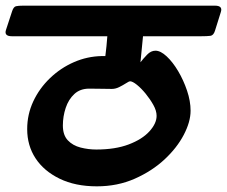

<svg xmlns="http://www.w3.org/2000/svg" viewBox="-81 -639 802 678"><path d="M261 19Q185 19 129.5 -8Q74 -35 44.5 -80Q15 -125 15 -183Q15 -235 36.5 -281Q58 -327 95.5 -363Q133 -399 180 -419.5Q227 -440 278 -441Q281 -441 284.5 -441Q288 -441 291 -441Q293 -458 295 -476Q297 -494 298 -511H-39Q-67 -511 -60 -533L-38 -600Q-33 -615 -24.5 -617Q-16 -619 0 -619H678Q706 -619 699 -597L678 -530Q673 -514 662 -512.5Q651 -511 629 -511H424L415 -419Q425 -432 438.5 -446Q452 -460 468 -460Q486 -460 507.5 -440Q529 -420 548 -388Q567 -356 579.5 -319Q592 -282 592 -248Q592 -209 568 -163Q544 -117 500 -76Q456 -35 395 -8Q334 19 261 19ZM259 -111Q326 -111 373.5 -129Q421 -147 446.5 -175Q472 -203 472 -230Q472 -248 460.5 -268.5Q449 -289 433.5 -308Q418 -327 402.5 -339.5Q387 -352 378 -352Q375 -352 364 -345Q353 -338 340 -331.5Q327 -325 314 -325Q296 -325 276.5 -325.5Q257 -326 234 -326Q202 -326 181.5 -307Q161 -288 151 -258Q141 -228 141 -196Q141 -162 158.5 -143.5Q176 -125 203.5 -118Q231 -111 259 -111Z"/></svg>

Font: Alkatra SemiBold
Style: Regular
Weight: 600
Designer: Suman Bhandary
Version: Version 1.100;gftools[0.9.22]